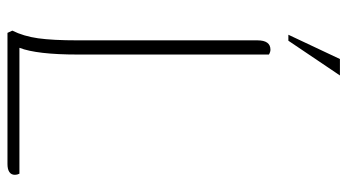

<svg xmlns="http://www.w3.org/2000/svg" viewBox="-228 -702 930 514"><g transform="rotate(90 237.0 -445.0)"><path d="M448 -20Q448 -10 440.5 -5Q433 0 419 0H68L62 -13Q77 -43 82.5 -82Q88 -121 88 -188V-669Q88 -704 113 -704Q119 -704 126 -700V-188Q126 -79 108 -32H445Q448 -26 448 -20ZM138 -890H182L89 -752H73Z"/></g></svg>

Font: Thasadith
Style: Regular
Weight: 400
Designer: Cadson Demak Co.,Ltd.
Foundry: Cadson Demak Co.,Ltd.
Version: Version 1.000; ttfautohint (v1.6)